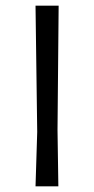

<svg xmlns="http://www.w3.org/2000/svg" viewBox="-20 -661 335 681"><path d="M188 -641 184 -200 187 0H106L112 -193L106 -641Z"/></svg>

Font: Alegreya Sans SC
Style: Regular
Weight: 400
Designer: Juan Pablo del Peral
Foundry: Huerta Tipografica
Version: Version 2.007